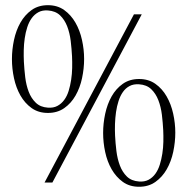

<svg xmlns="http://www.w3.org/2000/svg" viewBox="-20 -694 712 730"><path d="M600.6 -198.7Q599.1 -227.5 595.5 -257.8Q591.8 -288.1 582 -313.2Q572.3 -338.4 554.9 -355Q537.6 -371.6 508.8 -373.5Q487.8 -375 472.7 -366.9Q457.5 -358.9 447.3 -344.2Q437 -329.6 430.7 -309.8Q424.3 -290 421.1 -267.8Q418 -245.6 417.2 -222.7Q416.5 -199.7 417.5 -178.7Q418.9 -149.9 422.6 -119.9Q426.3 -89.8 435.8 -64.7Q445.3 -39.6 462.6 -22.7Q480 -5.9 508.8 -3.9Q529.8 -2.4 544.9 -10.5Q560.1 -18.6 570.8 -33.4Q581.5 -48.3 587.6 -68.1Q593.8 -87.9 597.2 -109.9Q600.6 -131.8 601.1 -154.8Q601.6 -177.7 600.6 -198.7ZM646.5 -189.9Q646.5 -153.8 638.7 -116.9Q630.9 -80.1 614 -50.5Q597.2 -21 571 -2.4Q544.9 16.1 508.8 16.1Q472.7 16.1 447 -2.4Q421.4 -21 404.5 -50.3Q387.7 -79.6 379.9 -116Q372.1 -152.3 372.1 -188.5Q372.1 -224.6 379.9 -261.2Q387.7 -297.9 404.3 -327.4Q420.9 -356.9 446.8 -375.2Q472.7 -393.6 508.8 -393.6Q544.9 -393.6 570.8 -375.2Q596.7 -356.9 613.5 -327.6Q630.4 -298.3 638.4 -262Q646.5 -225.6 646.5 -189.9ZM253.9 -479.5Q252.4 -508.3 248.8 -538.6Q245.1 -568.8 235.4 -594Q225.6 -619.1 208.3 -635.7Q190.9 -652.3 162.1 -654.3Q141.1 -655.8 126 -647.5Q110.8 -639.2 100.3 -624.5Q89.8 -609.9 83.5 -590.1Q77.1 -570.3 74 -548.3Q70.8 -526.4 70.3 -503.4Q69.8 -480.5 70.8 -459.5Q72.3 -430.7 75.9 -400.4Q79.6 -370.1 89.1 -345.2Q98.6 -320.3 116 -303.5Q133.3 -286.6 162.1 -284.7Q183.1 -283.2 198.2 -291.3Q213.4 -299.3 224.1 -314Q234.9 -328.6 241 -348.4Q247.1 -368.2 250.5 -390.4Q253.9 -412.6 254.4 -435.5Q254.9 -458.5 253.9 -479.5ZM299.8 -469.7Q299.8 -433.6 292 -397Q284.2 -360.4 267.3 -330.8Q250.5 -301.3 224.4 -283Q198.2 -264.6 162.1 -264.6Q126 -264.6 100.1 -283.2Q74.2 -301.8 57.6 -331.1Q41 -360.4 33.2 -396.7Q25.4 -433.1 25.4 -469.2Q25.4 -505.4 33.2 -542Q41 -578.6 57.6 -607.9Q74.2 -637.2 100.1 -655.8Q126 -674.3 162.1 -674.3Q198.2 -674.3 224.1 -655.8Q250 -637.2 266.8 -607.9Q283.7 -578.6 291.7 -542.2Q299.8 -505.9 299.8 -469.7ZM179.2 0H149.4L489.3 -639.6H519Z"/></svg>

Font: Atsinvsda
Style: Regular
Weight: 400
Designer: Al Webster
Foundry: Al Webster and Michael Everson
Version: Version 2.000